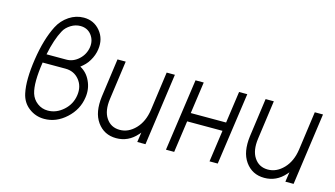

<svg xmlns="http://www.w3.org/2000/svg" viewBox="-83 -993 2244 1286"><g transform="rotate(15 1039.0 -350.0)"><path d="M363 -712Q309 -712 262 -681Q214 -649 188 -598Q139 -502 117 -357Q106 -284 105 -224.5Q104 -165 114 -119Q127 -59 173 -24Q220 12 280 12Q363 12 431 -50Q499 -112 511 -199Q520 -259 495 -312Q483 -338 465.5 -357Q448 -376 424 -389Q441 -402 455.5 -417Q470 -432 481 -451Q504 -489 510 -531Q521 -606 477 -659Q433 -712 363 -712ZM355 -652Q403 -652 431 -617Q460 -580 453 -531Q445 -480 407 -445Q369 -410 321 -410H184Q195 -464 209.5 -507.5Q224 -551 241 -582Q249 -598 261.5 -610.5Q274 -623 290 -633Q321 -652 355 -652ZM173 -350H331Q391 -350 427 -306Q463 -262 454 -199Q445 -135 397 -92Q348 -48 289 -48Q248 -48 216 -72Q200 -84 189 -99.5Q178 -115 172 -134Q161 -170 161.5 -224Q162 -278 173 -350Z M652 -500 615 -232Q608 -177 615.5 -133Q623 -89 647 -55Q695 12 779 12Q863 12 921 -54Q924 -57 927 -60.5Q930 -64 933 -68L923 0H980L1050 -500H993L956 -232Q944 -148 896 -98Q848 -48 788 -48Q726 -48 693 -98Q660 -147 672 -232L709 -500Z M1122 0H1179L1210 -220H1455L1424 0H1481L1552 -500H1495L1464 -280H1219L1250 -500H1193Z M1679 -500 1642 -232Q1635 -177 1642.5 -133Q1650 -89 1674 -55Q1722 12 1806 12Q1890 12 1948 -54Q1951 -57 1954 -60.5Q1957 -64 1960 -68L1950 0H2007L2077 -500H2020L1983 -232Q1971 -148 1923 -98Q1875 -48 1815 -48Q1753 -48 1720 -98Q1687 -147 1699 -232L1736 -500Z"/></g></svg>

Font: Unageo
Style: Light-Italic
Weight: 300
Designer: Richard Sepsi
Foundry: Richard Sepsi
Version: Version 2.000